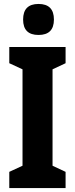

<svg xmlns="http://www.w3.org/2000/svg" viewBox="-20 -952 379 972"><path d="M312 0H27V-82L94 -113V-601L27 -632V-714H312V-632L246 -601V-113L312 -82ZM175 -932Q253 -932 253 -853Q253 -775 175 -775Q97 -775 97 -853Q97 -932 175 -932Z"/></svg>

Font: Noto Sans ExtraCondensed ExtraBold
Style: Regular
Weight: 800
Width: 2
Designer: Monotype Design Team
Foundry: Monotype Imaging Inc.
Version: Version 2.013; ttfautohint (v1.8.4.7-5d5b)